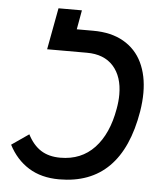

<svg xmlns="http://www.w3.org/2000/svg" viewBox="-53 -771 705 829"><g transform="rotate(5 300.0 -357.0)"><path d="M14.5 -120.5 89 -172Q112 -127 146.2 -105Q180.5 -83 230.5 -83Q321.5 -83 378.8 -144Q436 -205 455 -314.5Q461 -347.5 461 -376.5Q461 -454.5 420.8 -499.5Q380.5 -544.5 306 -544.5H133.5L167 -725H268.5L253.5 -641.5H324.5Q403 -641.5 456.8 -610.5Q510.5 -579.5 537.2 -523.8Q564 -468 564 -393Q564 -355.5 557 -312Q503 10.5 234 10.5Q156.5 10.5 101.8 -23.5Q47 -57.5 14.5 -120.5Z"/></g></svg>

Font: JuliaMono BoldItalic
Style: Regular
Weight: 700
Italic angle: -9°
Monospace: yes
Designer: cormullion
Foundry: corm
Version: Version 0.049; ttfautohint (v1.8.4)